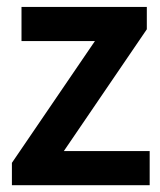

<svg xmlns="http://www.w3.org/2000/svg" viewBox="-20 -527 465 558"><path d="M14.6 -53.7 255.9 -407.7H42.5V-506.8H406.7V-441.9L165.5 -87.9H415V11.2H14.6Z"/></svg>

Font: Pyidaungsu Book
Style: Bold
Weight: 700
Designer: Sun Tun
Foundry: MCF
Version: Version 1.008;February 27, 2020;FontCreator 11.0.0.2408 32-b